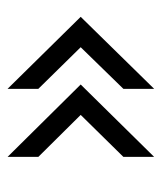

<svg xmlns="http://www.w3.org/2000/svg" viewBox="21 -523 436 518"><g transform="rotate(90 239.0 -264.0)"><path d="M208 -263.7 403.3 -461.9V-378.9L290 -263.7L403.3 -149.4V-66.4ZM25.4 -263.7 219.7 -461.9V-378.9L107.4 -263.7L219.7 -149.4V-66.4Z"/></g></svg>

Font: DINish
Style: Regular
Weight: 400
Designer: Bert Driehuis
Foundry: Playbeing
Version: Version 3.008; git-95204e4c-release